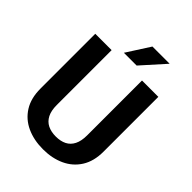

<svg xmlns="http://www.w3.org/2000/svg" viewBox="-254 -1030 1166 1166"><g transform="rotate(45 329.0 -446.5)"><path d="M459.7 -710.9H600V-239.9Q600 -158.1 564.9 -102.4Q529.9 -46.7 468.8 -18.5Q407.8 9.8 329.6 9.8Q250.6 9.8 189.3 -18.5Q128 -46.7 93.2 -102.4Q58.4 -158.1 58.4 -239.9V-710.9H198.8V-239.9Q198.8 -191.3 214.6 -160.3Q230.5 -129.3 259.9 -114.6Q289.3 -100 329.6 -100Q370.4 -100 399.5 -114.6Q428.6 -129.3 444.1 -160.3Q459.7 -191.3 459.7 -239.9ZM262.7 -752.1 358.6 -901.6H506.4L372.4 -752.1Z"/></g></svg>

Font: Vazirmatn
Style: Regular
Weight: 400
Designer: Saber Rastikerdar
Foundry: Saber Rastikerdar
Version: Version 33.003;September 2, 2022;FontCreator 14.0.0.2862 64-